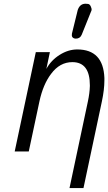

<svg xmlns="http://www.w3.org/2000/svg" viewBox="-20 -799 571 1013"><path d="M377.4 -595.2Q355.5 -598.1 359.4 -621.1L390.1 -746.1Q401.4 -779.3 431.2 -779.3Q435.5 -779.3 444.3 -778.3Q453.6 -777.3 459 -764.9Q464.4 -752.4 463.4 -747.1Q461.9 -739.7 460.4 -738.3L411.1 -615.7Q402.3 -595.2 380.4 -595.2ZM454.1 -349.1Q454.1 -471.2 361.8 -471.2Q295.4 -471.2 249.5 -409.2Q207.5 -354 188 -263.7L131.8 0H57.6L168.9 -523.9H243.2L224.6 -435.5Q249 -480.5 294.4 -509.3Q339.8 -538.1 387.7 -538.1Q524.9 -538.1 530.8 -387.7V-375.5Q530.8 -326.2 517.6 -264.2L420.4 193.4H346.7L443.8 -264.2Q453.1 -308.1 454.1 -344.7Z"/></svg>

Font: Tuffy
Style: Italic
Weight: 400
Italic angle: -12°
Designer: Thatcher Ulrich, Karoly Barta and Michael Everson
Version: Version 001.271